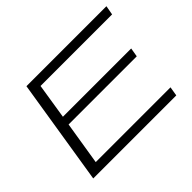

<svg xmlns="http://www.w3.org/2000/svg" viewBox="-143 -948 1195 1195"><g transform="rotate(-45 455.0 -350.0)"><path d="M80 0 192 -700H896L885 -639H255L218 -405H819L809 -346H209L163 -61H821L811 0Z"/></g></svg>

Font: Georama ExtraExtended Light
Style: Italic
Weight: 300
Width: 8
Italic angle: -9°
Designer: Jean-Baptiste Levee
Foundry: Production Type
Version: Version 1.000